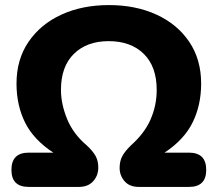

<svg xmlns="http://www.w3.org/2000/svg" viewBox="-20 -736 857 756"><path d="M93 0Q25 0 25 -67Q25 -135 93 -135H190Q112 -186 78.5 -254Q45 -322 45 -407Q45 -502 92.5 -571.5Q140 -641 222 -678.5Q304 -716 409 -716Q514 -716 596 -678.5Q678 -641 725 -571.5Q772 -502 772 -407Q772 -322 738.5 -254Q705 -186 628 -135H724Q792 -135 792 -67Q792 0 724 0H527Q490 0 470.5 -22.5Q451 -45 451 -75Q451 -102 462 -122Q473 -142 496 -164Q549 -211 573 -266Q597 -321 597 -382Q597 -474 546 -524Q495 -574 408 -574Q322 -574 271 -524Q220 -474 220 -382Q220 -327 244 -268Q268 -209 321 -164Q345 -142 356 -122.5Q367 -103 367 -76Q367 -45 347 -22.5Q327 0 290 0Z"/></svg>

Font: Chiron GoRound TC EB
Style: Regular
Weight: 700
Designer: Ryoko NISHIZUKA 西塚涼子 (kana, bopomofo & ideographs); Paul D. Hunt (Latin, Greek & Cyrillic); Sandoll Communications 산돌커뮤니
Foundry: Adobe
Version: Version 1.000;hotconv 1.1.1;makeotfexe 2.6.0